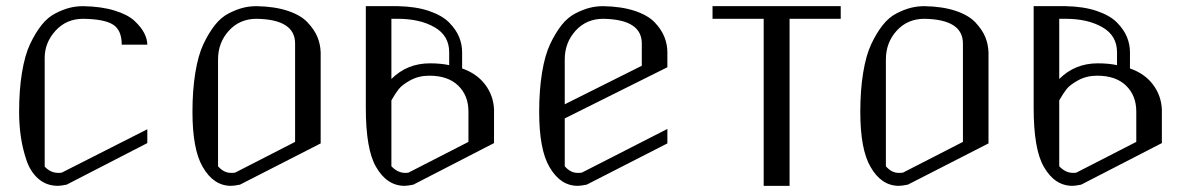

<svg xmlns="http://www.w3.org/2000/svg" viewBox="-20 -603 3894 623"><path d="M250 -583Q308.6 -582 351.6 -568.8Q394.5 -555.7 416.5 -535.2Q438.5 -514.6 448.2 -495.1Q458 -475.6 458 -458H375Q375 -504.9 347.2 -522.9Q319.3 -541 250 -542Q195.3 -542 160.2 -503.4Q125 -464.8 125 -415V-62.5Q143.6 -42 169.9 -42Q176.8 -42 180.7 -43L458 -183.6V-138.7L196.3 -3.9Q176.8 0 168 0Q130.9 0 104.5 -22.9Q78.1 -45.9 65.4 -84.5Q52.7 -123 47.4 -161.1Q42 -199.2 42 -240.2Q42 -310.5 51.3 -367.2Q60.5 -423.8 77.6 -460Q94.7 -496.1 114.7 -521.5Q134.8 -546.9 159.7 -559.6Q184.6 -572.3 205.6 -577.6Q226.6 -583 250 -583Z M812.5 -542Q757.8 -542 722.7 -503.4Q687.5 -464.8 687.5 -410.2V-63.5Q706.1 -42 729.5 -42Q739.3 -42 743.2 -43L937.5 -142.6V-461.9Q937.5 -540 812.5 -542ZM812.5 -583Q871.1 -582 913.6 -567.9Q956.1 -553.7 978 -530.3Q1000 -506.8 1009.8 -483.4Q1019.5 -460 1020.5 -433.6V-137.7L758.8 -3.9Q739.3 0 729.5 0Q672.9 0 637.7 -61.5Q604.5 -118.2 604.5 -240.2Q604.5 -310.5 613.8 -367.2Q623 -423.8 640.1 -460Q657.2 -496.1 677.2 -521.5Q697.3 -546.9 722.2 -559.6Q747.1 -572.3 768.1 -577.6Q789.1 -583 812.5 -583Z M1250 -542V-346.7Q1300.8 -397.5 1375 -397.5Q1410.2 -397.5 1437.5 -391.6V-433.6Q1437.5 -487.3 1390.1 -514.6Q1342.8 -542 1270.5 -542ZM1167 -583H1270.5Q1329.1 -582 1372.1 -567.4Q1415 -552.7 1437.5 -529.8Q1460 -506.8 1469.7 -482.9Q1479.5 -459 1479.5 -433.6V-380.9Q1527.3 -364.3 1554.2 -328.6Q1581.1 -293 1583 -248V-138.7L1321.3 -3.9Q1301.8 0 1293 0Q1235.4 0 1200.2 -61.5Q1167 -118.2 1167 -252.9ZM1250 -277.3V-63.5Q1270.5 -42 1294.9 -42Q1301.8 -42 1305.7 -43L1500 -142.6V-241.2Q1500 -293 1466.8 -325.2Q1433.6 -357.4 1373 -357.4Q1338.9 -357.4 1312 -342.8Q1285.2 -328.1 1273.9 -314Q1262.7 -299.8 1250 -277.3Z M1937.5 -583Q1996.1 -582 2039.1 -567.9Q2082 -553.7 2104 -530.8Q2126 -507.8 2135.7 -483.4Q2145.5 -459 2145.5 -433.6V-384.8L1812.5 -218.8V-63.5Q1831.1 -42 1854.5 -42Q1864.3 -42 1868.2 -43L2145.5 -184.6V-137.7L1883.8 -3.9Q1864.3 0 1854.5 0Q1797.9 0 1762.7 -61.5Q1729.5 -118.2 1729.5 -240.2Q1729.5 -310.5 1738.8 -367.2Q1748 -423.8 1765.1 -460Q1782.2 -496.1 1802.2 -521.5Q1822.3 -546.9 1847.2 -559.6Q1872.1 -572.3 1893.1 -577.6Q1914.1 -583 1937.5 -583ZM1937.5 -542Q1882.8 -542 1847.7 -503.4Q1812.5 -464.8 1812.5 -410.2V-264.6L2062.5 -389.6V-461.9Q2062.5 -540 1937.5 -542Z M2708 -583V-542H2542V0H2458V-542H2292V-583Z M2979.5 -542Q2924.8 -542 2889.6 -503.4Q2854.5 -464.8 2854.5 -410.2V-63.5Q2873 -42 2896.5 -42Q2906.2 -42 2910.2 -43L3104.5 -142.6V-461.9Q3104.5 -540 2979.5 -542ZM2979.5 -583Q3038.1 -582 3080.6 -567.9Q3123 -553.7 3145 -530.3Q3167 -506.8 3176.8 -483.4Q3186.5 -460 3187.5 -433.6V-137.7L2925.8 -3.9Q2906.2 0 2896.5 0Q2839.8 0 2804.7 -61.5Q2771.5 -118.2 2771.5 -240.2Q2771.5 -310.5 2780.8 -367.2Q2790 -423.8 2807.1 -460Q2824.2 -496.1 2844.2 -521.5Q2864.3 -546.9 2889.2 -559.6Q2914.1 -572.3 2935.1 -577.6Q2956.1 -583 2979.5 -583Z M3417 -542V-346.7Q3467.8 -397.5 3542 -397.5Q3577.1 -397.5 3604.5 -391.6V-433.6Q3604.5 -487.3 3557.1 -514.6Q3509.8 -542 3437.5 -542ZM3334 -583H3437.5Q3496.1 -582 3539.1 -567.4Q3582 -552.7 3604.5 -529.8Q3627 -506.8 3636.7 -482.9Q3646.5 -459 3646.5 -433.6V-380.9Q3694.3 -364.3 3721.2 -328.6Q3748 -293 3750 -248V-138.7L3488.3 -3.9Q3468.8 0 3460 0Q3402.3 0 3367.2 -61.5Q3334 -118.2 3334 -252.9ZM3417 -277.3V-63.5Q3437.5 -42 3461.9 -42Q3468.8 -42 3472.7 -43L3667 -142.6V-241.2Q3667 -293 3633.8 -325.2Q3600.6 -357.4 3540 -357.4Q3505.9 -357.4 3479 -342.8Q3452.1 -328.1 3440.9 -314Q3429.7 -299.8 3417 -277.3Z"/></svg>

Font: wanta
Style: Medium
Weight: 500
Version: Version 0.91